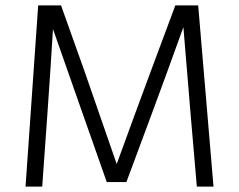

<svg xmlns="http://www.w3.org/2000/svg" viewBox="-20 -694 888 714"><path d="M137 0H75L122 -674H207L295 -427L414 -84Q483 -274 540 -427L632 -674H717L774 0H712L689 -267L662 -593Q602 -426 543 -267L450 -17H377L289 -267L177 -586Q168 -435 156 -267Z"/></svg>

Font: Hind Siliguri Light
Style: Regular
Weight: 300
Designer: Jyotish Sonowal
Foundry: Indian Type Foundry
Version: Version 1.001;PS 1.0;hotconv 1.0.86;makeotf.lib2.5.63406; tt